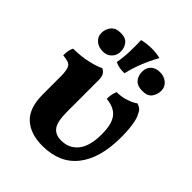

<svg xmlns="http://www.w3.org/2000/svg" viewBox="-202 -816 933 933"><g transform="rotate(45 264.0 -349.5)"><path d="M251 6Q169 6 122.5 -36.5Q76 -79 76 -173V-296Q76 -339 66 -356.5Q56 -374 12 -377Q12 -392 14 -406.5Q16 -421 23 -434Q76 -434 121.5 -444.5Q167 -455 190 -467Q203 -462 211 -449.5Q219 -437 219 -413V-197Q219 -129 238 -103Q257 -77 297 -77Q352 -77 384 -117Q416 -157 416 -239Q416 -308 391 -340Q366 -372 311 -377Q311 -392 313.5 -406.5Q316 -421 322 -434Q356 -434 386.5 -444.5Q417 -455 432 -467Q443 -464 453 -457Q463 -450 470 -434Q479 -419 484 -395.5Q489 -372 491 -346Q493 -320 493 -295Q493 -150 431 -72Q369 6 251 6ZM406 -526Q372 -526 355.5 -544.5Q339 -563 339 -592Q339 -620 356.5 -636Q374 -652 402 -652Q432 -652 451.5 -635Q471 -618 471 -592Q471 -567 456.5 -546.5Q442 -526 406 -526ZM135 -526Q104 -526 85 -543Q66 -560 66 -585Q66 -611 82 -631.5Q98 -652 133 -652Q167 -652 182 -633Q197 -614 197 -587Q197 -561 179.5 -543.5Q162 -526 135 -526ZM284 -526Q265 -525 249.5 -528Q234 -531 219 -538Q226 -575 227.5 -618Q229 -661 227 -697Q243 -701 260 -703Q277 -705 294 -705Q327 -705 352 -698Q329 -657 312 -614.5Q295 -572 284 -526Z"/></g></svg>

Font: Vollkorn
Style: Bold
Weight: 700
Designer: Friedrich Althausen
Foundry: Friedrich Althausen
Version: Version 5.000